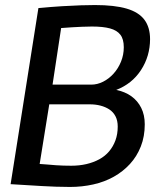

<svg xmlns="http://www.w3.org/2000/svg" viewBox="-20 -730 630 760"><path d="M22 -1 132 -698Q185 -703 226.5 -705.5Q268 -708 300 -709Q332 -710 356 -710Q433 -710 481 -696Q529 -682 551.5 -652Q574 -622 574 -575Q574 -542 565 -511Q556 -480 538 -452.5Q520 -425 495.5 -405.5Q471 -386 440 -374Q475 -367 500 -349Q525 -331 539 -303Q553 -275 553 -238Q553 -190 537.5 -150.5Q522 -111 494.5 -81Q467 -51 430.5 -30.5Q394 -10 349.5 0Q305 10 257 10Q228 10 201 9Q174 8 146.5 6.5Q119 5 88.5 3Q58 1 22 -1ZM188 -395H341Q365 -395 388 -406.5Q411 -418 429.5 -438.5Q448 -459 459 -486Q470 -513 470 -543Q470 -575 456.5 -592.5Q443 -610 415.5 -617.5Q388 -625 344 -625Q323 -625 304 -624Q285 -623 265 -622Q245 -621 222 -619ZM175 -317 137 -81Q156 -80 171 -78.5Q186 -77 201 -76Q216 -75 231 -74.5Q246 -74 262 -74Q294 -74 322 -80.5Q350 -87 373 -99.5Q396 -112 412 -131Q428 -150 437 -174.5Q446 -199 446 -229Q446 -253 437 -270Q428 -287 412.5 -297Q397 -307 377.5 -312Q358 -317 336 -317Z"/></svg>

Font: Georama ExtraCondensed Thin Medium
Style: Italic
Weight: 500
Italic angle: -9°
Version: Version 1.001